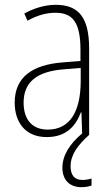

<svg xmlns="http://www.w3.org/2000/svg" viewBox="-20 -559 463 797"><path d="M273 131C273 84 302 44 351 0H350V-357C350 -486 307 -539 211 -539C167 -539 121 -525 81 -503L94 -473C137 -497 175 -506 210 -506C282 -506 314 -466 314 -352V-306L240 -300C113 -290 41 -238 41 -133C41 -54 83 10 174 10C257 10 295 -38 316 -93H318L321 -5C269 38 239 87 239 137C239 189 270 218 318 218C335 218 350 215 360 211V182C352 185 336 188 322 188C289 188 273 168 273 131ZM242 -271 315 -277V-219C314 -100 273 -21 178 -21C115 -21 78 -61 78 -133C78 -219 134 -262 242 -271Z"/></svg>

Font: Noto Sans Bengali Condensed ExtraLight
Style: Regular
Weight: 200
Width: 3
Designer: Joana Ranito - Universal Thirst; Jelle Bosma - Monotype Design Team
Foundry: Universal Thirst ehf.
Version: Version 3.000